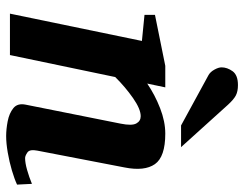

<svg xmlns="http://www.w3.org/2000/svg" viewBox="-104 -670 786 618"><g transform="rotate(90 289.0 -361.0)"><path d="M574.2 -22.9Q556.6 -14.6 528.6 -6.3Q500.5 2 470.7 7.1Q440.9 12.2 418 12.2Q396 12.2 370.4 7.3Q344.7 2.4 328.1 -11Q311.5 -24.4 316.9 -50.8L377.9 -356Q385.3 -392.6 377.4 -406.7Q369.6 -420.9 354 -420.9Q331.1 -420.9 295.4 -396Q259.8 -371.1 228 -338.9L157.2 0H23.9L111.8 -424.8L27.8 -433.1V-466.8L191.9 -500H261.2L249 -441.9Q285.6 -466.8 328.4 -483.4Q371.1 -500 410.2 -500Q484.9 -500 508.3 -466.6Q531.7 -433.1 519 -369.1L464.8 -87.9Q460 -63.5 470.7 -56.2Q481.4 -48.8 488.8 -48.8Q504.4 -48.8 526.9 -55.2Q549.3 -61.5 571.8 -70.8ZM453.6 -550.8H383.8L221.7 -639.2Q211.4 -645 204.1 -658.2Q196.8 -671.4 196.8 -681.2Q196.8 -699.2 209.2 -716.6Q221.7 -733.9 253.9 -733.9Q273.9 -733.9 286.9 -727.3Q299.8 -720.7 316.9 -702.1Z"/></g></svg>

Font: Charis
Style: Bold Italic
Weight: 700
Italic angle: -11°
Designer: Walt Agee, Miriam Martin, Annie Olsen, Victor Gaultney, Lorna Priest, Alan Ward, Bob Hallissy, Martin Hosken, Sharon Cor
Foundry: SIL Global
Version: Version 7.000